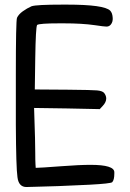

<svg xmlns="http://www.w3.org/2000/svg" viewBox="-20 -791 550 811"><path d="M113.3 -764.6Q133.8 -771.5 245.1 -771.5H262.7Q419.9 -771.5 445.3 -746.1Q455.1 -736.3 456.1 -714.8Q457 -698.2 448.2 -687.5Q441.4 -678.7 429.7 -678.7Q419.9 -678.7 380.9 -684.6Q327.1 -692.4 249 -692.4H231.4Q145.5 -692.4 136.7 -685.5Q130.9 -675.8 128.9 -544.9L127 -413.1L267.6 -412.1Q370.1 -411.1 389.6 -409.2Q412.1 -407.2 419.9 -398.4Q428.7 -386.7 428.7 -375Q428.7 -359.4 414.1 -343.8L402.3 -331.1L401.4 -330.1H400.4L260.7 -333L124 -335L127.9 -209Q128.9 -175.8 128.9 -145.5Q128.9 -113.3 129.9 -96.7L130.9 -82Q147.5 -82 239.3 -88.9Q315.4 -94.7 362.3 -94.7Q462.9 -94.7 462.9 -63.5V-57.6Q462.9 -31.2 454.1 -21.5Q448.2 -15.6 357.4 -10.7Q233.4 -4.9 225.6 -4.9Q133.8 -2 126 -2Q118.2 -2 106.9 -1.5Q95.7 -1 91.8 -1Q58.6 -1 53.7 -43Q47.9 -83 46.9 -264.6V-364.3V-474.6Q46.9 -703.1 51.8 -715.8Q58.6 -730.5 76.2 -743.2Q93.8 -755.9 113.3 -764.6Z"/></svg>

Font: sage sans
Style: Regular
Weight: 400
Version: Version 001.032